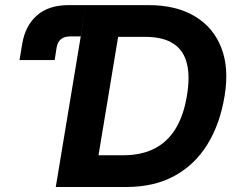

<svg xmlns="http://www.w3.org/2000/svg" viewBox="-20 -748 936 768"><path d="M58.1 -507.8 68.8 -572.3Q81.1 -645.5 127.9 -686.5Q174.8 -727.5 253.9 -727.5H323.7L302.7 -602.5H263.2Q237.8 -602.5 224.1 -591.6Q210.4 -580.6 206.5 -558.1L198.7 -507.8ZM484.9 0H271.5L292.5 -127H473.1Q545.9 -127 598.1 -153.8Q650.4 -180.7 682.6 -233.6Q714.8 -286.6 727.5 -364.3Q740.7 -441.9 727.5 -494.4Q714.4 -546.9 673.1 -573.7Q631.8 -600.6 560.1 -600.6H367.7L388.7 -727.5H574.7Q684.1 -727.5 758.5 -683.3Q833 -639.2 865 -557.6Q897 -476.1 878.4 -364.3Q859.9 -251.5 809.3 -169.9Q758.8 -88.4 677.5 -44.2Q596.2 0 484.9 0ZM473.6 -727.5 353 0H203.1L323.7 -727.5Z"/></svg>

Font: Inter 28pt
Style: Bold Italic
Weight: 700
Italic angle: -9.3988°
Designer: Rasmus Andersson
Foundry: rsms
Version: Version 4.001;git-66647c0bb